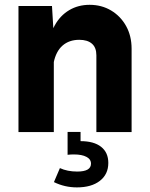

<svg xmlns="http://www.w3.org/2000/svg" viewBox="-20 -562 640 817"><path d="M209 0V-407.2L201.2 -536.6H58.6V0ZM540 -354.5Q540 -409.2 516.6 -451.2Q493.2 -493.2 452.9 -517.3Q412.6 -541.5 361.3 -541.5Q312.5 -541.5 274.2 -518.6Q235.8 -495.6 212.9 -453.9Q189.9 -412.1 187 -355.5L208.5 -295.9Q218.3 -343.8 246.3 -368.2Q274.4 -392.6 317.4 -392.6Q352.1 -392.6 371.1 -376.2Q390.1 -359.9 390.1 -326.7V0H540ZM440.9 131.3Q440.9 86.9 410.2 62.7Q379.4 38.6 322.8 38.6V-0.5H267.6V96.7Q274.4 95.7 281.2 95.5Q288.1 95.2 294.9 95.2Q328.6 95.2 347.9 105.5Q367.2 115.7 367.2 134.3Q367.2 168 308.6 168Q266.6 168 234.9 153.3L209.5 212.9Q255.4 235.4 307.1 235.4Q369.1 235.4 405 207.5Q440.9 179.7 440.9 131.3Z"/></svg>

Font: Estedad-FD-VF Thin
Style: Regular
Weight: 100
Designer: Amin Abedi
Version: Version 5.0